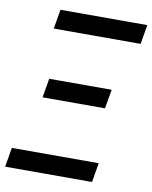

<svg xmlns="http://www.w3.org/2000/svg" viewBox="-87 -797 683 860"><g transform="rotate(10 254.5 -367.5)"><path d="M498 -647H103L118 -735H513ZM107 -335 122 -422H406L391 -335ZM-4 0 11 -88H406L391 0Z"/></g></svg>

Font: Iosevka SS04 Semibold Oblique
Style: Regular
Weight: 600
Italic angle: -9°
Monospace: yes
Designer: Belleve Invis
Foundry: Belleve Invis
Version: Version 19.0.0; ttfautohint (v1.8.4)